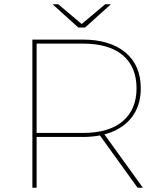

<svg xmlns="http://www.w3.org/2000/svg" viewBox="-20 -887 756 907"><path d="M133 0V-700H370Q499 -700 572 -639.5Q645 -579 645 -470Q645 -398 612 -346.5Q579 -295 517.5 -267.5Q456 -240 370 -240H144L153 -249V0ZM630 0 447 -254H472L655 0ZM153 -251 144 -259H372Q495 -259 560 -314.5Q625 -370 625 -470Q625 -571 560 -626Q495 -681 372 -681H144L153 -689ZM350 -757 228 -867H255L369 -771H363L477 -867H504L382 -757Z"/></svg>

Font: Montserrat Alternates Thin
Style: Regular
Weight: 100
Designer: Julieta Ulanovsky
Foundry: Julieta Ulanovsky
Version: Version 9.000